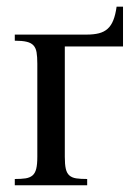

<svg xmlns="http://www.w3.org/2000/svg" viewBox="-20 -550 409 570"><path d="M172.4 -412.1V-84.5Q172.4 -62 175.3 -49.1Q178.2 -36.1 185.8 -29.3Q193.4 -22.5 206.3 -20.5Q219.2 -18.6 238.8 -18.6V0H23.9V-18.6Q43 -18.6 55.9 -20.5Q68.8 -22.5 76.7 -29.3Q84.5 -36.1 87.6 -49.1Q90.8 -62 90.8 -84.5V-360.8Q90.8 -381.3 88.6 -394.5Q86.4 -407.7 79.3 -415.3Q72.3 -422.9 59.1 -426Q45.9 -429.2 23.9 -429.2V-447.3H236.8Q258.3 -447.3 273.7 -451.2Q289.1 -455.1 299.6 -464.6Q310.1 -474.1 316.4 -490Q322.8 -505.9 326.2 -530.3H345.2V-412.1Z"/></svg>

Font: Doulos SIL
Style: Regular
Weight: 400
Designer: Walt Agee, Victor Gaultney, Peter Martin, Debbi Hosken
Foundry: SIL International
Version: Version 4.110; 2011; Maintenance release